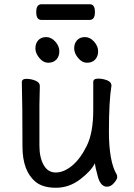

<svg xmlns="http://www.w3.org/2000/svg" viewBox="-20 -862 630 906"><path d="M485 19Q455 19 442 -27.5Q429 -74 428 -92Q410 -55 358 -15.5Q306 24 244 24Q182 24 148 -4Q86 -55 86 -171Q86 -368 83 -474Q83 -490 105 -490Q126 -490 147 -481.5Q168 -473 168 -456L166 -368V-175Q166 -119 186 -83.5Q206 -48 243 -48Q281 -48 320 -80Q359 -112 389.5 -174Q420 -236 420 -342V-475Q420 -491 443 -491Q465 -491 485.5 -483Q506 -475 506 -458Q494 -385 494 -242Q494 -99 531 -38Q533 -34 533 -25Q533 -16 518 1.5Q503 19 485 19ZM208 -566Q184 -566 165.5 -588.5Q147 -611 147 -634Q147 -657 160.5 -672Q174 -687 198 -687Q222 -687 241 -665.5Q260 -644 260 -620Q260 -596 246 -581Q232 -566 208 -566ZM391 -566Q367 -566 348.5 -588.5Q330 -611 330 -634Q330 -657 343.5 -672Q357 -687 381 -687Q405 -687 424 -665.5Q443 -644 443 -620Q443 -596 429 -581Q415 -566 391 -566ZM175 -768Q151 -768 151 -805Q151 -842 176 -842H404Q428 -842 428 -805Q428 -768 403 -768Z"/></svg>

Font: LXGW WenKai TC
Style: Bold
Weight: 700
Designer: LXGW / Fontworks Inc.
Foundry: LXGW / Fontworks Inc.
Version: Version 1.330;April 28, 2024